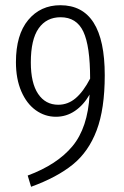

<svg xmlns="http://www.w3.org/2000/svg" viewBox="-20 -696 473 735"><path d="M381 -408Q381 -279 350 -197Q319 -115 258.5 -66Q198 -17 99 19L86 -24Q199 -66 257.5 -136.5Q316 -207 323 -334Q300 -294 267 -271.5Q234 -249 194 -249Q152 -249 117 -274Q82 -299 61.5 -346.5Q41 -394 41 -458Q41 -563 88 -619.5Q135 -676 211 -676Q381 -676 381 -408ZM325 -395Q325 -520 299 -575Q273 -630 212 -630Q158 -630 128 -587.5Q98 -545 98 -457Q98 -378 126 -336.5Q154 -295 203 -295Q240 -295 269.5 -320Q299 -345 325 -395Z"/></svg>

Font: Fira Sans Extra Condensed Light
Style: Regular
Weight: 300
Width: 1
Designer: Carrois Corporate & Edenspiekermann AG
Foundry: Carrois Corporate GbR & Edenspiekermann AG
Version: Version 4.203